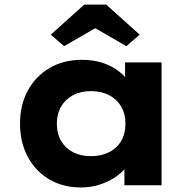

<svg xmlns="http://www.w3.org/2000/svg" viewBox="-20 -800 839 829"><path d="M329.5 9.4Q251.4 9.4 192.2 -25.8Q133.1 -61 99.8 -123.3Q66.4 -185.6 66.4 -266.3Q66.4 -347 100.2 -409.1Q134 -471.2 194.2 -506.5Q254.5 -541.7 333.5 -541.7Q378.6 -541.7 416.9 -530.4Q455.1 -519 483.6 -499Q512.2 -479.1 530.5 -455.1Q548.8 -431.2 555.4 -405.1L520 -405.1V-530.7H677.6V0H517.1V-136.4L551.2 -131.1Q544.9 -105 526 -79.8Q507.1 -54.6 477.1 -34.7Q447.2 -14.9 409.8 -2.7Q372.4 9.4 329.5 9.4ZM373.3 -125.8Q418 -125.8 451.6 -143Q485.2 -160.3 503.5 -191.9Q521.7 -223.5 521.7 -266.3Q521.7 -307.7 503.5 -339.4Q485.2 -371 451.6 -388.8Q418 -406.6 373.3 -406.6Q328.1 -406.6 295 -388.8Q261.9 -371 243.6 -339.4Q225.4 -307.7 225.4 -266.3Q225.4 -223.5 243.6 -191.9Q261.9 -160.3 295 -143Q328.1 -125.8 373.3 -125.8ZM256.9 -600.7 199.3 -650.3 343.6 -780H438.8L583.1 -650.3L525.6 -600.7L376.2 -686.9H406.2Z"/></svg>

Font: Lexend Exa
Style: Regular
Weight: 400
Designer: Bonnie Shaver-Troup, Thomas Jockin
Foundry: Lexend
Version: Version 1.007